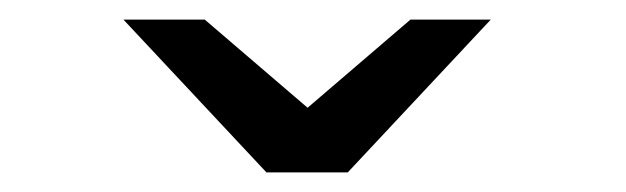

<svg xmlns="http://www.w3.org/2000/svg" viewBox="-20 -941 639 196"><path d="M252 -765 106 -921H189L294 -831L399 -921H481L335 -765Z"/></svg>

Font: Undotted
Style: Regular
Weight: 400
Designer: Delve Withrington, Dave Bailey, Thomas Jockin
Foundry: Delve Fonts LLC
Version: Version 4.000